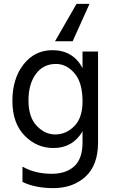

<svg xmlns="http://www.w3.org/2000/svg" viewBox="-20 -775 593 991"><path d="M486 -39Q486 78 421 137Q356 196 255 196Q162 196 96 164V85Q161 122 247 122Q321 122 363.5 83Q406 44 406 -40V-97Q355 -11 256 -11Q169 -11 106.5 -75.5Q44 -140 44 -254Q44 -369 101.5 -442.5Q159 -516 251 -516Q356 -516 406 -424V-509H486ZM127 -257Q127 -170 169.5 -125.5Q212 -81 265 -81Q321 -81 363.5 -124Q406 -167 406 -251Q406 -349 364.5 -397Q323 -445 269 -445Q203 -445 165 -393Q127 -341 127 -257ZM355 -562H264L375 -755H442Z"/></svg>

Font: Hind Siliguri Fixed
Style: Regular
Weight: 400
Designer: Jyotish Sonowal
Foundry: Indian Type Foundry
Version: Version 1.001;October 28, 2021;FontCreator 12.0.0.2565 64-bi